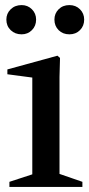

<svg xmlns="http://www.w3.org/2000/svg" viewBox="-20 -735 351 755"><path d="M17 0V-20L121 -54L107 -31V-448L122 -428L9 -443V-462L206 -516L216 -507L214 -433V-32L200 -56L304 -20V0ZM253 -600Q227 -600 210.5 -616.5Q194 -633 194 -658Q194 -682 210.5 -698.5Q227 -715 253 -715Q278 -715 294.5 -698.5Q311 -682 311 -658Q311 -633 294.5 -616.5Q278 -600 253 -600ZM65 -600Q39 -600 22 -616.5Q5 -633 5 -658Q5 -682 22 -698.5Q39 -715 65 -715Q89 -715 105.5 -698.5Q122 -682 122 -658Q122 -633 105.5 -616.5Q89 -600 65 -600Z"/></svg>

Font: Wittgenstein Medium
Style: Regular
Weight: 500
Designer: Jörg Drees
Foundry: Jörg Drees
Version: Version 1.500